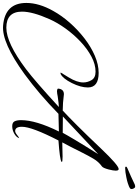

<svg xmlns="http://www.w3.org/2000/svg" viewBox="162 -984 938 1304"><g transform="rotate(90 631.0 -332.0)"><path d="M153 116Q-1 103 -1 -42Q-1 -128 53 -224Q85 -282 133.5 -337Q182 -392 239.5 -436.5Q297 -481 357.5 -507Q418 -533 474 -533Q573 -533 573 -460Q573 -411 543 -351Q513 -291 482 -275Q479 -274 475 -274Q472 -274 472 -276L505 -330Q539 -386 539 -428Q539 -458 523 -485Q507 -512 466 -512Q416 -512 363.5 -484Q311 -456 262 -410Q213 -364 173 -308.5Q133 -253 109 -199Q58 -84 58 -13Q58 94 167 94Q271 94 449 -40Q490 -71 554.5 -127Q619 -183 706 -263Q694 -262 676 -260.5Q658 -259 634 -255Q624 -253 615 -251.5Q606 -250 598 -250Q578 -252 581 -260Q585 -297 619 -297Q650 -293 677.5 -291Q705 -289 730 -289Q769 -325 833.5 -389.5Q898 -454 987 -548Q1102 -669 1127 -669Q1138 -669 1138 -649Q1138 -641 1136 -629Q1134 -617 1130 -601Q1120 -563 1109 -555Q1078 -533 1057.5 -498.5Q1037 -464 1016 -422Q995 -379 977.5 -345.5Q960 -312 946 -286L1043 -288Q1079 -288 1079 -283Q1079 -282 1077 -280Q1060 -269 933 -260Q840 -79 840 -12Q840 34 869 34Q880 34 897 20Q913 7 917 7Q917 5 918 6Q919 7 917 7Q912 25 887.5 39.5Q863 54 836 54Q811 54 803 38Q795 22 795 -6Q795 -107 872 -263L752 -260Q618 -129 483 -30Q268 126 153 116ZM881 -289Q893 -312 929 -372.5Q965 -433 1026 -530L770 -290ZM1119 -713Q1111 -713 1111 -719Q1111 -724 1121 -728Q1150 -740 1176 -752Q1202 -764 1223 -774Q1232 -779 1238 -780Q1244 -781 1247 -781Q1253 -781 1258 -772.5Q1263 -764 1263 -756Q1263 -749 1256.5 -745Q1250 -741 1245 -739Q1238 -736 1223 -731Q1208 -726 1183 -721Q1146 -713 1119 -713Z"/></g></svg>

Font: Alex Brush
Style: Regular
Weight: 400
Designer: Robert E. Leuschke
Foundry: Robert E. Leuschke
Version: Version 1.111; ttfautohint (v1.8.4.7-5d5b)